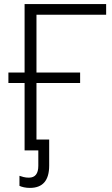

<svg xmlns="http://www.w3.org/2000/svg" viewBox="-20 -734 548 937"><path d="M126 183Q110 183 96.5 180Q83 177 75 173V124Q83 127 95 130Q107 133 121 133Q167 133 167 75V0H100V-329H21V-380H100V-714H498V-662H158V-380H371V-329H158V-53H220V74Q220 183 126 183Z"/></svg>

Font: RS Noto Sans Light
Style: Regular
Weight: 300
Designer: Monotype Design Team
Foundry: Monotype Imaging Inc.
Version: Version 3.10